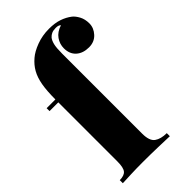

<svg xmlns="http://www.w3.org/2000/svg" viewBox="-238 -856 930 930"><g transform="rotate(-45 226.5 -391.0)"><path d="M20 0V-21Q51 -21 63.5 -36Q76 -51 76 -93V-498H16V-518H76Q76 -577 83 -616Q90 -655 105.5 -682.5Q121 -710 147 -732Q170 -752 210 -767Q250 -782 296 -782Q336 -782 365 -772Q394 -762 416 -745Q430 -734 441.5 -712.5Q453 -691 453 -662Q453 -631 430 -606Q407 -581 370 -581Q329 -581 304.5 -603Q280 -625 280 -664Q280 -693 297 -717.5Q314 -742 349 -753Q346 -757 339.5 -759.5Q333 -762 322 -762Q305 -762 294 -757Q283 -752 275 -743Q266 -732 261 -712Q256 -692 256 -652V-103Q256 -54 279 -37.5Q302 -21 342 -21V0Q314 -1 264 -2.5Q214 -4 158 -4Q118 -4 79 -2.5Q40 -1 20 0Z"/></g></svg>

Font: Playfair Display Black
Style: Regular
Weight: 900
Designer: Claus Eggers Sørensen
Foundry: Claus Eggers Sørensen
Version: Version 1.203